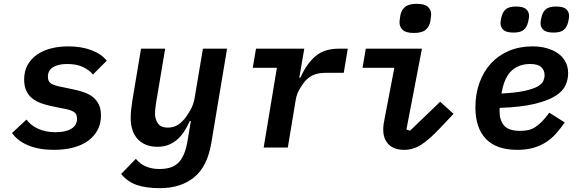

<svg xmlns="http://www.w3.org/2000/svg" viewBox="-20 -770 3040 1002"><path d="M261 12Q184 12 128 -11Q72 -34 43 -76L118 -146Q142 -114 181 -97Q220 -80 270 -80Q322 -80 352 -98Q382 -116 382 -150Q382 -176 365.5 -186Q349 -196 323 -201L249 -216Q220 -222 194 -231.5Q168 -241 148.5 -256.5Q129 -272 117.5 -296Q106 -320 106 -355Q106 -398 123.5 -430Q141 -462 172 -484Q203 -506 245 -517Q287 -528 336 -528Q405 -528 457.5 -508Q510 -488 537 -453L465 -381Q448 -403 414.5 -419.5Q381 -436 331 -436Q283 -436 256.5 -419Q230 -402 230 -370Q230 -344 246.5 -334Q263 -324 289 -319L365 -303Q395 -297 421 -287.5Q447 -278 466 -262.5Q485 -247 496 -224Q507 -201 507 -167Q507 -125 489.5 -92Q472 -59 440 -35.5Q408 -12 362.5 0Q317 12 261 12Z M814 212Q745 212 696 196Q647 180 612 138L689 59Q712 87 743 99.5Q774 112 812 112Q842 112 866.5 105Q891 98 909.5 80.5Q928 63 940.5 33Q953 3 960 -42L976 -139H971Q957 -108 940.5 -83Q924 -58 903.5 -40.5Q883 -23 858 -13.5Q833 -4 802 -4Q766 -4 739.5 -15.5Q713 -27 696 -47Q679 -67 670.5 -94Q662 -121 662 -153Q662 -173 664 -194Q666 -215 671 -247L716 -516H842L795 -236Q793 -222 791 -207Q789 -192 789 -176Q789 -148 804 -126Q819 -104 856 -104Q885 -104 906 -117Q927 -130 946 -153Q957 -167 973.5 -195.5Q990 -224 996 -260L1039 -516H1165L1083 -25Q1063 98 993.5 155Q924 212 814 212Z M1356 0 1425 -416H1299L1316 -516H1568L1542 -365H1548Q1579 -436 1625.5 -476Q1672 -516 1748 -516H1795L1774 -390H1683Q1641 -390 1615 -378.5Q1589 -367 1569 -343Q1559 -331 1543.5 -305Q1528 -279 1523 -247L1482 0Z M2140 -598Q2098 -598 2081.5 -614Q2065 -630 2065 -653Q2065 -658 2066 -666Q2067 -674 2069 -688Q2074 -717 2093.5 -733.5Q2113 -750 2155 -750Q2197 -750 2213.5 -734Q2230 -718 2230 -695Q2230 -690 2229 -682Q2228 -674 2226 -660Q2221 -631 2201.5 -614.5Q2182 -598 2140 -598ZM2090 12Q2036 12 2008 -16.5Q1980 -45 1980 -93Q1980 -107 1982 -122Q1984 -137 1989 -161L2038 -416H1872L1889 -516H2182L2101 -94L2120 -88L2277 -239L2347 -176L2277 -102Q2221 -42 2178.5 -15Q2136 12 2090 12Z M2660 -600Q2622 -600 2607 -614Q2592 -628 2592 -649Q2592 -654 2593 -661.5Q2594 -669 2597 -681Q2603 -707 2619.5 -721.5Q2636 -736 2673 -736Q2711 -736 2726 -722Q2741 -708 2741 -687Q2741 -682 2740 -674.5Q2739 -667 2736 -655Q2730 -629 2713.5 -614.5Q2697 -600 2660 -600ZM2869 -600Q2831 -600 2816 -614Q2801 -628 2801 -649Q2801 -654 2802 -661.5Q2803 -669 2806 -681Q2812 -707 2828.5 -721.5Q2845 -736 2882 -736Q2920 -736 2935 -722Q2950 -708 2950 -687Q2950 -682 2949 -674.5Q2948 -667 2945 -655Q2939 -629 2922.5 -614.5Q2906 -600 2869 -600ZM2680 12Q2570 12 2515.5 -45.5Q2461 -103 2461 -209Q2461 -280 2482.5 -339Q2504 -398 2543 -440Q2582 -482 2637 -505Q2692 -528 2759 -528Q2798 -528 2831.5 -519Q2865 -510 2890.5 -492.5Q2916 -475 2930.5 -448.5Q2945 -422 2945 -387Q2945 -357 2932 -326.5Q2919 -296 2881 -271Q2843 -246 2772.5 -228.5Q2702 -211 2588 -207Q2587 -201 2587 -196.5Q2587 -192 2587 -189Q2587 -143 2610.5 -115Q2634 -87 2695 -87Q2719 -87 2738 -91.5Q2757 -96 2774.5 -107.5Q2792 -119 2809.5 -137Q2827 -155 2847 -182L2927 -131Q2906 -100 2882.5 -73.5Q2859 -47 2829.5 -28Q2800 -9 2763.5 1.5Q2727 12 2680 12ZM2747 -436Q2690 -436 2652.5 -403.5Q2615 -371 2600 -297L2597 -282Q2674 -286 2718.5 -296Q2763 -306 2786 -319Q2809 -332 2815.5 -347.5Q2822 -363 2822 -377Q2822 -404 2804.5 -420Q2787 -436 2747 -436Z"/></svg>

Font: IBM Plex Mono SemiBold
Style: Italic
Weight: 600
Italic angle: -9°
Monospace: yes
Designer: Mike Abbink, Paul van der Laan, Pieter van Rosmalen
Foundry: Bold Monday
Version: Version 2.3